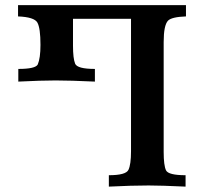

<svg xmlns="http://www.w3.org/2000/svg" viewBox="-20 -711 778 732"><path d="M687.5 0.5Q593.3 -3.9 546.9 -3.9Q482.9 -3.9 395 0.5V-43Q460 -43 469.7 -63.5Q479.5 -84 479.5 -134.8V-639.2H258.3V-537.1Q258.3 -488.3 266.4 -468.3Q274.4 -448.2 341.8 -448.2V-399.9Q247.6 -404.3 191.9 -404.3Q137.7 -404.3 49.8 -399.9V-448.2Q115.2 -448.2 124 -465.3Q134.3 -489.3 134.3 -540Q134.3 -603.5 122.6 -624.8Q110.8 -646 48.8 -648.4V-691.4H689V-648.4Q634.8 -646.5 620.6 -632.3Q604 -614.7 604 -550.8V-131.8Q604 -80.1 613 -61.5Q622.1 -43 687.5 -43Z"/></svg>

Font: Kelvinch
Style: Bold
Weight: 700
Designer: Paul James Miller
Foundry: High-Logic / Made with FontCreator
Version: Version 3.501;March 28, 2021;FontCreator 13.0.0.2683 64-bit